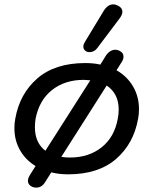

<svg xmlns="http://www.w3.org/2000/svg" viewBox="-20 -789 702 880"><path d="M617 -289Q617 -265 613 -245Q593 -131 512 -60.5Q431 10 292 10Q251 10 215 1L188 44Q172 71 146 71Q136 71 127 67Q108 58 108 40Q108 29 116 15L143 -28Q97 -56 71.5 -101Q46 -146 46 -202Q46 -225 50 -245Q70 -359 151 -429.5Q232 -500 371 -500Q409 -500 440 -493L466 -535Q474 -547 485 -554Q496 -561 508 -561Q518 -561 526 -557Q546 -548 546 -530Q546 -517 538 -505L514 -467Q563 -439 590 -392.5Q617 -346 617 -289ZM140 -206Q140 -135 188 -98L394 -421Q374 -423 364 -423Q277 -423 218 -376Q159 -329 143 -244Q140 -225 140 -206ZM524 -287Q524 -360 469 -397L261 -70Q279 -67 301 -67Q387 -67 446 -114Q505 -161 520 -246Q524 -265 524 -287ZM362 -575Q362 -585 368 -595L454 -737Q473 -769 499 -769Q509 -769 521 -763Q541 -753 541 -735Q541 -723 530 -707L426 -569Q420 -560 410.5 -555Q401 -550 391 -550Q382 -550 376 -553Q362 -561 362 -575Z"/></svg>

Font: Kodchasan Medium
Style: Italic
Weight: 500
Italic angle: -10°
Version: Version 1.000; ttfautohint (v1.6)